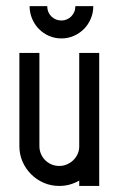

<svg xmlns="http://www.w3.org/2000/svg" viewBox="-20 -613 406 633"><path d="M109.9 -438.5V-131.3Q109.9 -117.7 115 -105.7Q120.1 -93.8 128.9 -85Q137.7 -76.2 149.7 -71Q161.6 -65.9 175.3 -65.9Q188.5 -65.9 200.2 -70.8Q211.9 -75.7 220.9 -84.2Q230 -92.8 235.4 -104Q240.7 -115.2 241.2 -128.4V-438.5H307.1V0H241.2V-17.6Q226.6 -9.3 210.2 -4.6Q193.8 0 175.3 0Q147.9 0 124.3 -10.3Q100.6 -20.5 82.5 -38.6Q64.5 -56.6 54.2 -80.3Q43.9 -104 43.9 -131.3V-438.5ZM182.6 -545.4Q191.9 -545.4 200.4 -549.1Q209 -552.7 215.1 -559.1Q221.2 -565.4 224.9 -574Q228.5 -582.5 228.5 -592.8H287.6Q287.6 -570.8 279.3 -551.3Q271 -531.7 256.6 -517.3Q242.2 -502.9 223.1 -494.6Q204.1 -486.3 182.1 -486.3Q160.6 -486.3 141.6 -494.6Q122.6 -502.9 108.4 -517.3Q94.2 -531.7 85.9 -551.3Q77.6 -570.8 77.6 -592.8H135.7Q135.7 -572.3 149.4 -558.8Q163.1 -545.4 182.6 -545.4Z"/></svg>

Font: Aeronef
Style: Regular
Weight: 400
Designer: Peter Wiegel - CAT-Fonts Germany
Foundry: CAT-Fonts, Peter Wiegel
Version: Version 0.002